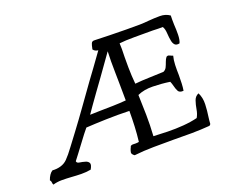

<svg xmlns="http://www.w3.org/2000/svg" viewBox="-105 -839 1260 1020"><g transform="rotate(-20 525.0 -328.5)"><path d="M932 -22 925 -15Q875 -11 823.5 -10.5Q772 -10 720 -11Q663 -11 607 -10.5Q551 -10 498 -4Q482 -15 484 -25.5Q486 -36 490 -45Q495 -54 495 -57Q500 -61 507.5 -61.5Q515 -62 523 -61Q529 -61 534 -61.5Q539 -62 543 -63Q548 -104 550 -147.5Q552 -191 552 -235Q485 -237 420 -235Q355 -233 307 -230Q299 -221 284 -201.5Q269 -182 252 -159Q235 -136 219 -115Q203 -94 193 -81Q194 -70 209.5 -68Q225 -66 241 -61Q255 -57 260.5 -46.5Q266 -36 252 -12Q225 -7 197.5 -7.5Q170 -8 144 -10Q115 -12 88.5 -12Q62 -12 39 -5Q35 -12 35 -19Q35 -26 29 -33Q34 -48 42 -60Q50 -72 60 -78Q84 -76 106.5 -82.5Q129 -89 145 -105Q165 -125 192.5 -162.5Q220 -200 244 -231Q283 -283 324 -340.5Q365 -398 406 -455Q427 -484 450 -515Q473 -546 507 -594Q499 -595 492 -598Q485 -601 479 -609Q480 -612 481 -617Q483 -629 487.5 -640.5Q492 -652 506 -651Q544 -650 590.5 -648.5Q637 -647 683 -647Q729 -647 762 -647Q774 -647 786 -648Q798 -649 810 -650Q844 -653 876 -653Q908 -653 932 -636Q931 -626 931.5 -612.5Q932 -599 932 -584Q934 -556 933.5 -527Q933 -498 925 -481Q907 -477 898.5 -485.5Q890 -494 887 -509Q883 -529 881.5 -554.5Q880 -580 871 -593Q859 -593 844.5 -593Q830 -593 814 -594Q766 -594 712.5 -594Q659 -594 626 -590Q627 -577 627 -557Q627 -537 626 -512Q626 -498 626 -483.5Q626 -469 626 -454Q626 -430 627.5 -406Q629 -382 631 -360Q670 -364 711.5 -365Q753 -366 793 -368Q806 -374 812 -386.5Q818 -399 823 -413.5Q828 -428 836 -438Q843 -442 848 -440.5Q853 -439 859 -436Q861 -435 864 -433.5Q867 -432 871 -431Q865 -409 864 -381Q863 -353 864 -324Q864 -300 863 -277Q862 -254 859 -237Q836 -235 829 -248.5Q822 -262 818 -279Q816 -286 814 -293Q812 -300 809 -306Q763 -313 713 -314Q663 -315 626 -298Q628 -243 629 -185.5Q630 -128 626 -65Q663 -63 707 -62Q751 -61 795 -64.5Q839 -68 875 -77Q886 -96 890 -120.5Q894 -145 901.5 -167Q909 -189 929 -197Q944 -167 942.5 -130.5Q941 -94 936 -62Q935 -51 933.5 -41Q932 -31 932 -22ZM552 -572 468 -454Q444 -421 419.5 -387Q395 -353 376 -326Q357 -299 349 -287Q365 -288 401 -288.5Q437 -289 479 -290Q521 -291 553 -294Q553 -319 552.5 -343Q552 -367 552 -391Q552 -407 551.5 -423Q551 -439 551 -454Q550 -486 550.5 -515.5Q551 -545 552 -572Z"/></g></svg>

Font: Yuji Syuku
Style: Regular
Weight: 400
Designer: Kataoka Yuji
Foundry: Kinuta Font Factory
Version: Version 3.002